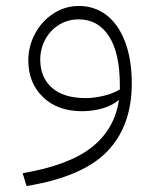

<svg xmlns="http://www.w3.org/2000/svg" viewBox="-20 -373 528 644"><path d="M422 -93Q422 49 340 134.5Q258 220 69 251L56 208Q213 181 289 120Q365 59 379 -38Q357 -19 324 -9.5Q291 0 255 0Q173 0 124 -47.5Q75 -95 75 -170Q75 -218 97.5 -260Q120 -302 159 -327.5Q198 -353 245 -353Q297 -353 337 -322.5Q377 -292 399.5 -233Q422 -174 422 -93ZM382 -73V-87Q382 -195 345.5 -251.5Q309 -308 244 -308Q207 -308 177.5 -289.5Q148 -271 131.5 -240Q115 -209 115 -173Q115 -113 154.5 -78.5Q194 -44 267 -44Q295 -44 327 -51.5Q359 -59 382 -73Z"/></svg>

Font: FiraGO ExtraLight
Style: Regular
Weight: 200
Designer: bBox Type
Foundry: bBox Type GmbH
Version: Version 1.001